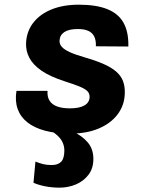

<svg xmlns="http://www.w3.org/2000/svg" viewBox="-20 -576 640 840"><path d="M288.5 8.5Q224.5 8.5 177 -4.2Q129.5 -17 99.2 -41.2Q69 -65.5 57 -100Q45 -134.5 52 -178.5H188Q186 -152.5 196.8 -135.5Q207.5 -118.5 230 -110.2Q252.5 -102 286 -102Q327.5 -102 349.5 -114.8Q371.5 -127.5 372 -152Q372.5 -167.5 361.5 -178Q350.5 -188.5 326 -198.2Q301.5 -208 261 -221Q198 -241.5 161 -267.2Q124 -293 108.2 -323.5Q92.5 -354 94 -388Q96.5 -439 125.5 -476.5Q154.5 -514 205.5 -534.8Q256.5 -555.5 325 -555.5Q400.5 -555.5 449 -536.2Q497.5 -517 520.2 -476.8Q543 -436.5 541.5 -372.5L399.5 -373.5Q400.5 -400 392 -416.8Q383.5 -433.5 365.8 -441.2Q348 -449 321 -449Q281.5 -449 261.5 -435.8Q241.5 -422.5 240.5 -398Q240 -383 250.5 -371Q261 -359 285 -348Q309 -337 349 -325.5Q398 -311.5 432.2 -296.5Q466.5 -281.5 487.8 -263.2Q509 -245 518 -221.5Q527 -198 526 -167.5Q524.5 -115 494.2 -75.2Q464 -35.5 411.2 -13.5Q358.5 8.5 288.5 8.5ZM240.5 245Q207.5 245 177.2 239Q147 233 126.5 223.5L135 131Q151.5 137.5 167.8 141.8Q184 146 206 146Q234 146 247.8 131.5Q261.5 117 261.5 82Q261.5 59.5 250.2 39.8Q239 20 209.5 0H299Q338.5 17.5 363.5 46.5Q388.5 75.5 388.5 119.5Q388.5 160.5 367.2 188.5Q346 216.5 312.2 230.8Q278.5 245 240.5 245Z"/></svg>

Font: Spline Sans Mono
Style: Italic
Weight: 400
Italic angle: -4°
Monospace: yes
Designer: Eben Sorkin, Mirko Velimirovic
Foundry: Sorkin Type
Version: Version 1.004